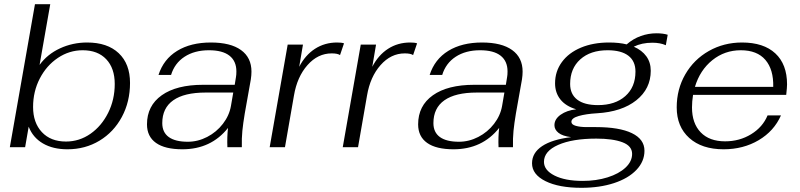

<svg xmlns="http://www.w3.org/2000/svg" viewBox="-20 -703 3822 917"><path d="M117 -98 100 0H27L147 -683H220L169 -393Q206 -444 266.5 -472Q327 -500 396 -500Q493 -500 547 -449Q601 -398 601 -307Q601 -217 562 -144.5Q523 -72 455 -31Q387 10 302 10Q233 10 185 -18Q137 -46 117 -98ZM528 -302Q528 -377 487.5 -420Q447 -463 375 -463Q311 -463 256.5 -426.5Q202 -390 170 -328Q138 -266 138 -192Q138 -117 180 -72Q222 -27 295 -27Q359 -27 412 -64Q465 -101 496.5 -164Q528 -227 528 -302Z M682 -109Q682 -198 752.5 -248Q823 -298 950 -298H1101L1107 -335Q1109 -345 1109 -362Q1109 -411 1076 -437Q1043 -463 978 -463Q909 -463 861.5 -432Q814 -401 797 -345H737Q761 -420 826 -460Q891 -500 987 -500Q1081 -500 1131 -464Q1181 -428 1181 -361Q1181 -344 1178 -324L1149 -161Q1141 -113 1137.5 -78Q1134 -43 1135 0H1066Q1064 -49 1069 -92Q988 10 851 10Q768 10 725 -20.5Q682 -51 682 -109ZM1083 -197 1094 -261H962Q860 -261 807.5 -224Q755 -187 755 -115Q755 -71 786 -48.5Q817 -26 877 -26Q925 -26 969.5 -49Q1014 -72 1044.5 -111.5Q1075 -151 1083 -197Z M1354 -490H1427L1409 -384Q1438 -440 1484.5 -470Q1531 -500 1590 -500Q1612 -500 1623 -496L1604 -440Q1592 -448 1564 -448Q1498 -448 1448.5 -392Q1399 -336 1384 -247L1341 0H1268Z M1703 -490H1776L1758 -384Q1787 -440 1833.5 -470Q1880 -500 1939 -500Q1961 -500 1972 -496L1953 -440Q1941 -448 1913 -448Q1847 -448 1797.5 -392Q1748 -336 1733 -247L1690 0H1617Z M1977 -109Q1977 -198 2047.5 -248Q2118 -298 2245 -298H2396L2402 -335Q2404 -345 2404 -362Q2404 -411 2371 -437Q2338 -463 2273 -463Q2204 -463 2156.5 -432Q2109 -401 2092 -345H2032Q2056 -420 2121 -460Q2186 -500 2282 -500Q2376 -500 2426 -464Q2476 -428 2476 -361Q2476 -344 2473 -324L2444 -161Q2436 -113 2432.5 -78Q2429 -43 2430 0H2361Q2359 -49 2364 -92Q2283 10 2146 10Q2063 10 2020 -20.5Q1977 -51 1977 -109ZM2378 -197 2389 -261H2257Q2155 -261 2102.5 -224Q2050 -187 2050 -115Q2050 -71 2081 -48.5Q2112 -26 2172 -26Q2220 -26 2264.5 -49Q2309 -72 2339.5 -111.5Q2370 -151 2378 -197Z M3169 -537 3160 -487Q3133 -499 3096 -499Q3045 -499 3007 -480Q3046 -463 3067 -434Q3088 -405 3088 -365Q3088 -279 3019 -224Q2950 -169 2831 -162Q2779 -159 2744 -149Q2709 -139 2709 -121Q2709 -108 2730 -102Q2751 -96 2782 -96H2826Q2938 -96 2998 -67Q3058 -38 3058 17Q3058 68 3019.5 108.5Q2981 149 2912.5 171.5Q2844 194 2757 194Q2649 194 2585 162Q2521 130 2521 77Q2521 27 2569 -5Q2617 -37 2708 -48Q2667 -53 2647.5 -68.5Q2628 -84 2628 -105Q2628 -134 2657.5 -155Q2687 -176 2732 -181Q2682 -196 2656.5 -228Q2631 -260 2631 -305Q2631 -362 2663.5 -406.5Q2696 -451 2754.5 -475.5Q2813 -500 2889 -500Q2937 -500 2973 -491Q3004 -518 3040.5 -531Q3077 -544 3115 -544Q3147 -544 3169 -537ZM3015 -361Q3015 -411 2981 -437Q2947 -463 2882 -463Q2800 -463 2751.5 -419.5Q2703 -376 2703 -302Q2703 -253 2737 -227Q2771 -201 2836 -201Q2918 -201 2966.5 -244Q3015 -287 3015 -361ZM2578 70Q2578 110 2628.5 135.5Q2679 161 2763 161Q2828 161 2882 144Q2936 127 2967.5 97.5Q2999 68 2999 32Q2999 -6 2953 -23.5Q2907 -41 2828 -41Q2714 -41 2646 -11Q2578 19 2578 70Z M3739 -300Q3739 -286 3735 -250H3290Q3285 -218 3285 -190Q3285 -114 3326.5 -71Q3368 -28 3443 -28Q3512 -28 3567.5 -62Q3623 -96 3646 -152H3710Q3677 -77 3603.5 -33.5Q3530 10 3436 10Q3332 10 3272 -44Q3212 -98 3212 -190Q3212 -277 3253 -348Q3294 -419 3365.5 -459.5Q3437 -500 3524 -500Q3627 -500 3683 -448Q3739 -396 3739 -300ZM3673 -288Q3675 -371 3635.5 -417Q3596 -463 3518 -463Q3441 -463 3382 -415.5Q3323 -368 3299 -288Z"/></svg>

Font: Fahkwang Light
Style: Italic
Weight: 300
Italic angle: -10°
Version: Version 1.000; ttfautohint (v1.6)